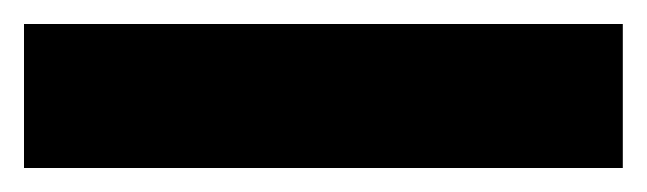

<svg xmlns="http://www.w3.org/2000/svg" viewBox="-22 -900 539 160"><path d="M497 -760V-880H-2V-760Z"/></svg>

Font: Noto Sans Bengali ExtraCondensed Black
Style: Regular
Weight: 900
Width: 2
Designer: Joana Ranito - Universal Thirst; Jelle Bosma - Monotype Design Team
Foundry: Universal Thirst ehf.
Version: Version 3.000